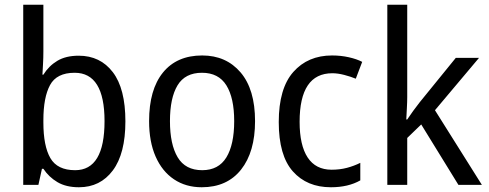

<svg xmlns="http://www.w3.org/2000/svg" viewBox="-20 -780 2061 810"><path d="M163 -563Q163 -536 161.5 -510Q160 -484 159 -465H163Q186 -502 222 -523.5Q258 -545 312 -545Q403 -545 456 -475.5Q509 -406 509 -268Q509 -132 456 -61Q403 10 313 10Q259 10 222.5 -11.5Q186 -33 163 -68H157L142 0H78V-760H163ZM295 -473Q219 -473 191 -421Q163 -369 163 -273V-263Q163 -164 192.5 -113Q222 -62 297 -62Q421 -62 421 -269Q421 -473 295 -473Z M1056 -269Q1056 -139 997 -64.5Q938 10 831 10Q764 10 714 -23.5Q664 -57 636.5 -119.5Q609 -182 609 -269Q609 -402 667.5 -474Q726 -546 833 -546Q934 -546 995 -474.5Q1056 -403 1056 -269ZM697 -269Q697 -171 729.5 -116.5Q762 -62 833 -62Q902 -62 935 -116Q968 -170 968 -269Q968 -367 935 -420Q902 -473 832 -473Q761 -473 729 -420Q697 -367 697 -269Z M1376 10Q1275 10 1215.5 -57Q1156 -124 1156 -265Q1156 -407 1217.5 -476.5Q1279 -546 1381 -546Q1418 -546 1451.5 -538.5Q1485 -531 1508 -519L1481 -448Q1459 -457 1432 -464Q1405 -471 1382 -471Q1244 -471 1244 -266Q1244 -167 1278 -115.5Q1312 -64 1379 -64Q1414 -64 1444 -72Q1474 -80 1500 -93V-19Q1449 10 1376 10Z M1698 -370Q1698 -350 1696.5 -324Q1695 -298 1694 -276H1698Q1707 -290 1723 -312Q1739 -334 1751 -349L1903 -536H2001L1815 -315L2013 0H1914L1757 -255L1698 -198V0H1614V-760H1698Z"/></svg>

Font: Noto Sans Ethiopic SemCond
Style: Regular
Weight: 400
Width: 4
Designer: Monotype Design Team
Foundry: Monotype Imaging Inc.
Version: Version 2.102; ttfautohint (v1.8.4.7-5d5b)